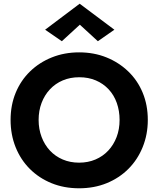

<svg xmlns="http://www.w3.org/2000/svg" viewBox="-20 -996 851 1034"><path d="M313 -774 223 -836 409 -976 596 -836 507 -774 410 -863ZM37 -350Q37 -430 64.5 -496.5Q92 -563 142 -611.5Q192 -660 259.5 -687Q327 -714 406 -714Q486 -714 553 -687Q620 -660 670.5 -611.5Q721 -563 748.5 -496.5Q776 -430 776 -350Q776 -272 748.5 -204Q721 -136 671.5 -86.5Q622 -37 554.5 -9.5Q487 18 406 18Q325 18 257.5 -9.5Q190 -37 140.5 -86.5Q91 -136 64 -203.5Q37 -271 37 -350ZM188 -350Q188 -301 204 -258.5Q220 -216 249 -185Q278 -154 318 -137Q358 -120 406 -120Q454 -120 494 -137Q534 -154 563 -185Q592 -216 608 -258Q624 -300 624 -350Q624 -399 609 -441.5Q594 -484 565 -515Q536 -546 496 -563Q456 -580 407 -580Q358 -580 318 -563Q278 -546 249 -515Q220 -484 204 -442Q188 -400 188 -350Z"/></svg>

Font: Venryn Sans SemiBold
Style: Regular
Weight: 600
Designer: Owen Earl, indestructible type* (font) & Cristiano Sobral (main changes)
Version: Version 3.60;October 28, 2020;FontCreator 13.0.0.2681 64-bit